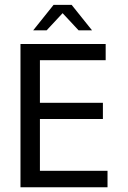

<svg xmlns="http://www.w3.org/2000/svg" viewBox="-20 -790 540 810"><path d="M66.4 -604.5H425.8V-536.1H148.4V-356.4H414.1V-288.1H148.4V-69.3H433.6V0H66.4ZM206.1 -769.5H282.2L368.2 -662.1H311.5L244.1 -734.4L176.8 -662.1H120.1Z"/></svg>

Font: BabelStone Xiangqi Colour
Style: Regular
Weight: 400
Designer: Andrew West
Foundry: BabelStone
Version: Version 11.001 November 01, 2021